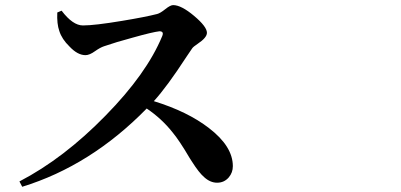

<svg xmlns="http://www.w3.org/2000/svg" viewBox="-20 -713 1540 738"><path d="M65.4 4.9 54.7 -15.6Q225.6 -104.5 385.7 -268.6Q543.9 -429.7 603.5 -574.2Q611.3 -592.8 592.8 -592.8Q566.4 -589.8 490.2 -568.4Q424.8 -550.8 379.9 -535.2Q365.2 -530.3 345.7 -516.6Q324.2 -501 308.6 -501Q278.3 -501 247.1 -534.2Q217.8 -562.5 208 -593.8Q198.2 -621.1 200.2 -665L216.8 -671.9Q259.8 -615.2 298.8 -615.2Q343.8 -615.2 449.2 -632.8Q538.1 -647.5 584 -659.2Q595.7 -662.1 615.2 -677.7Q634.8 -693.4 645.5 -693.4Q676.8 -693.4 726.1 -651.9Q775.4 -610.4 775.4 -586.9Q775.4 -568.4 740.2 -544.9Q722.7 -533.2 718.8 -527.3Q711.9 -517.6 696.3 -494.1Q622.1 -379.9 571.3 -324.2Q701.2 -284.2 783.2 -220.7Q875 -150.4 875 -74.2Q875 -49.8 859.4 -31.2Q841.8 -10.7 814.5 -10.7Q788.1 -10.7 764.6 -32.2Q745.1 -48.8 717.8 -91.8Q714.8 -96.7 709 -105.5Q668.9 -173.8 642.6 -205.1Q600.6 -257.8 543.9 -295.9Q329.1 -76.2 65.4 4.9Z"/></svg>

Font: Bpmf GenYo Min B
Style: B
Weight: 700
Foundry: But Ko
Version: Version 1.320